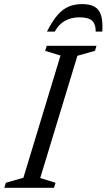

<svg xmlns="http://www.w3.org/2000/svg" viewBox="-38 -894 507 914"><path d="M250 -629.5 177 -652 184.5 -676H421.5L414 -652L330.5 -628.5L153.5 -46.5L226.5 -24L219 0H-17.5L-10 -24L73.5 -48ZM341 -811.5Q314 -811.5 292 -804Q270 -796.5 252.8 -781.8Q235.5 -767 223 -743.5H185.5Q211.5 -794.5 236.2 -822.8Q261 -851 289.5 -862.8Q318 -874.5 353.5 -874.5Q391 -874.5 413 -861.5Q435 -848.5 443.5 -819.8Q452 -791 449 -743.5H417.5Q418.5 -777 401.5 -794.2Q384.5 -811.5 341 -811.5Z"/></svg>

Font: Newsreader 16pt 16pt
Style: Italic
Weight: 400
Italic angle: -17°
Version: Version 1.003